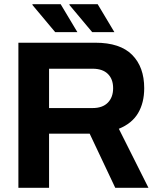

<svg xmlns="http://www.w3.org/2000/svg" viewBox="-20 -888 762 908"><path d="M67 0V-686H431Q548 -686 605 -628.5Q662 -571 662 -471Q662 -402 633 -353Q604 -304 542 -279L682 0H525L404 -256H212V0ZM212 -377H418Q465 -377 490 -402.5Q515 -428 515 -471Q515 -514 490 -538.5Q465 -563 418 -563H212ZM416 -736 308 -865 309 -868H442L521 -736ZM241 -736 133 -865 134 -868H267L346 -736Z"/></svg>

Font: Archivo VF Beta
Style: Regular
Weight: 400
Designer: Hector Gatti
Foundry: Omnibus-Type
Version: Version 1.002